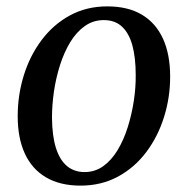

<svg xmlns="http://www.w3.org/2000/svg" viewBox="-20 -571 588 602"><path d="M316.5 -551Q381 -551 424.8 -525Q468.5 -499 491 -449.8Q513.5 -400.5 513.5 -330.5Q513.5 -265 494.2 -203.8Q475 -142.5 438.5 -94Q402 -45.5 349.8 -17.2Q297.5 11 232.5 11Q168.5 11 124.5 -14.8Q80.5 -40.5 58 -89.2Q35.5 -138 35.5 -206.5Q35.5 -273.5 54.8 -335.2Q74 -397 110.8 -445.8Q147.5 -494.5 199.5 -522.8Q251.5 -551 316.5 -551ZM305.5 -508Q272 -508 245.8 -489.2Q219.5 -470.5 200.2 -438.8Q181 -407 168.2 -367Q155.5 -327 149.2 -284.5Q143 -242 143 -202Q143.5 -144.5 155.5 -106.8Q167.5 -69 190.2 -50.2Q213 -31.5 245 -31.5Q278 -31.5 304 -50.2Q330 -69 349 -100.8Q368 -132.5 380.5 -172.2Q393 -212 399.5 -254.2Q406 -296.5 405.5 -336Q405.5 -390.5 395 -428.8Q384.5 -467 362.5 -487.5Q340.5 -508 305.5 -508Z"/></svg>

Font: Merriweather 60pt
Style: Italic
Weight: 400
Italic angle: -7.8°
Version: Version 2.101